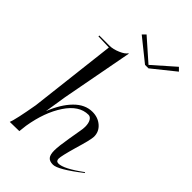

<svg xmlns="http://www.w3.org/2000/svg" viewBox="-201 -712 781 781"><g transform="rotate(45 189.5 -321.5)"><path d="M241 -552 144 -630 158 -644 251 -562 344 -644 358 -630 261 -552ZM70 0 16 1Q26 -24 43 -122L87 -498L25 -500V-505H84Q104 -505 128.5 -515.5Q153 -526 160 -538L162 -537L104 -229L89 -134Q113 -195 148 -230.5Q183 -266 225 -266Q257 -266 279 -247Q301 -228 301 -199Q301 -182 280 -112Q262 -49 262 -34Q262 -19 276 -19Q306 -19 377 -71L379 -68Q292 0 263 0Q243 0 234.5 -10.5Q226 -21 226 -45Q226 -69 235 -122L244 -175Q247 -190 247 -202Q247 -222 240 -234Q233 -246 222 -246Q169 -246 129 -186Q89 -126 74 -35Q70 -3 70 0Z"/></g></svg>

Font: Kleymissky
Style: Regular
Weight: 500
Italic angle: -8°
Designer: gluk
Foundry: gluk
Version: Version 0.283